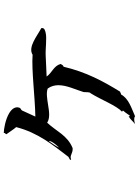

<svg xmlns="http://www.w3.org/2000/svg" viewBox="124 -866 751 1040"><g transform="rotate(-90 500.0 -346.5)"><path d="M867 -499C823 -522 765 -572 723 -546C638 -552 496 -533 388 -531C395 -544 410 -581 421 -603C424 -609 434 -610 436 -617C444 -641 429 -659 406 -673C372 -693 321 -702 299 -702C301 -692 291 -694 293 -687C306 -670 321 -645 331 -635C301 -517 234 -436 170 -352C166 -348 147 -344 156 -337C177 -347 187 -327 217 -329C287 -357 309 -419 355 -467C379 -451 415 -456 451 -462C484 -467 517 -473 540 -464C553 -446 558 -426 558 -406C558 -360 533 -311 521 -270C519 -262 523 -237 514 -231C479 -175 448 -92 414 -61C414 -61 421 -60 420 -55C406 -40 401 -29 393 -19C387 -19 390 -26 390 -26C372 -17 362 -1 347 9C347 9 377 -1 390 9C435 -11 485 -25 508 -67C515 -67 517 -71 523 -72C579 -163 629 -255 658 -378C666 -380 670 -388 673 -394C663 -432 624 -441 605 -470C642 -472 687 -473 717 -475C758 -477 811 -468 841 -475C853 -478 871 -481 867 -499ZM255 -458C260 -443 220 -402 220 -402C229 -423 243 -439 255 -458Z"/></g></svg>

Font: Yuji Syuku Std R
Style: Regular
Weight: 400
Designer: Kataoka Yuji
Foundry: Kinuta Font Factory
Version: Version 3.000;hotconv 1.0.111;makeotfexe 2.5.65597